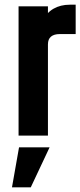

<svg xmlns="http://www.w3.org/2000/svg" viewBox="-20 -577 342 817"><path d="M59 0V-550H184V-460L161 -487Q177.5 -522.5 207.5 -539.8Q237.5 -557 277 -557H302V-432H234Q210 -432 197 -421.2Q184 -410.5 184 -388V0ZM31 220 61 50H191L111 220Z"/></svg>

Font: Mohave Light
Style: Bold
Weight: 700
Version: Version 2.003